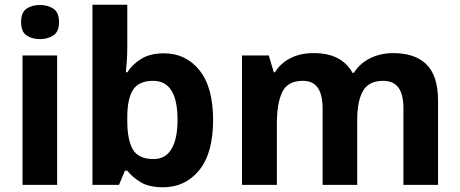

<svg xmlns="http://www.w3.org/2000/svg" viewBox="-20 -780 1939 810"><path d="M149 -759Q181 -759 205 -743.5Q229 -728 229 -687Q229 -646 205 -630.5Q181 -615 149 -615Q115 -615 92 -630.5Q69 -646 69 -687Q69 -728 92 -743.5Q115 -759 149 -759ZM221 -546V0H75V-546Z M517 -582Q517 -551 515 -523Q513 -495 511 -475H517Q538 -508 575.5 -531.5Q613 -555 672 -555Q764 -555 821.5 -483.5Q879 -412 879 -274Q879 -134 820.5 -62Q762 10 668 10Q608 10 573 -11.5Q538 -33 517 -60H507L482 0H370V-760H517ZM626 -439Q566 -439 541.5 -401.5Q517 -364 517 -286V-269Q517 -190 540.5 -149.5Q564 -109 628 -109Q678 -109 703.5 -151.5Q729 -194 729 -275Q729 -439 626 -439Z M1639 -556Q1731 -556 1779.5 -508Q1828 -460 1828 -355V0H1682V-320Q1682 -383 1660.5 -411Q1639 -439 1596 -439Q1536 -439 1511.5 -396.5Q1487 -354 1487 -274V0H1341V-320Q1341 -381 1320.5 -410Q1300 -439 1257 -439Q1194 -439 1171 -392Q1148 -345 1148 -258V0H1001V-546H1114L1135 -475H1140Q1163 -513 1205 -534.5Q1247 -556 1303 -556Q1364 -556 1404.5 -534.5Q1445 -513 1467 -473H1473Q1499 -514 1543 -535Q1587 -556 1639 -556Z"/></svg>

Font: Noto Sans Syriac
Style: Bold
Weight: 700
Designer: Patrick Giasson and the Monotype Design Team
Foundry: Monotype Imaging Inc.
Version: Version 3.000; ttfautohint (v1.8.4.7-5d5b)